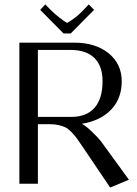

<svg xmlns="http://www.w3.org/2000/svg" viewBox="-20 -824 615 861"><path d="M296.9 -673.8H265.1L160.2 -779.8L183.1 -804.2L210 -776.9Q224.1 -762.7 246.8 -744.9Q269.5 -727.1 280.8 -721.2Q320.3 -743.2 352.1 -776.9L377.9 -804.2L401.9 -779.8ZM66.9 -632.8H312Q408.2 -632.8 467 -585.2Q525.9 -537.6 525.9 -459Q525.9 -382.8 479 -333Q432.1 -283.2 348.1 -269V-268.1Q364.7 -259.8 392.8 -232.9Q420.9 -206.1 433.1 -189.9L558.1 -18.1L474.1 17.1L351.1 -165Q334 -190.4 325 -202.9Q315.9 -215.3 301.8 -230.5Q287.6 -245.6 275.1 -252Q262.7 -258.3 244.6 -262.7Q226.6 -267.1 203.1 -267.1H149.9V0H66.9ZM149.9 -600.1V-299.8H299.8Q368.2 -299.8 404.1 -340.8Q439.9 -381.8 439.9 -460Q439.9 -528.3 403.1 -564.2Q366.2 -600.1 295.9 -600.1Z"/></svg>

Font: Resagokr
Style: Regular
Weight: 500
Designer: gluk
Foundry: gluk
Version: Version 0.95